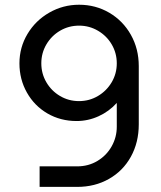

<svg xmlns="http://www.w3.org/2000/svg" viewBox="-20 -754 661 790"><path d="M551 -482V-242.5Q551 -168 518.5 -109.2Q486 -50.5 428.2 -17.8Q370.5 15 297.5 15H143V-69.5H297.5Q344 -69.5 381.2 -92Q418.5 -114.5 439.5 -152Q460.5 -189.5 460.5 -232.5V-330.5Q429 -295.5 385.8 -275.8Q342.5 -256 295 -256Q229 -256 175.2 -287.2Q121.5 -318.5 90.8 -373Q60 -427.5 60 -493.5Q60 -559 93.2 -614.5Q126.5 -670 183 -702.2Q239.5 -734.5 305.5 -734.5Q373.5 -734.5 429.8 -701.5Q486 -668.5 518.5 -610.8Q551 -553 551 -482ZM460.5 -493.5Q460.5 -535.5 439.8 -571Q419 -606.5 383.2 -627.5Q347.5 -648.5 305.5 -648.5Q263 -648.5 227.5 -627.8Q192 -607 171 -571.5Q150 -536 150 -493.5Q150 -451 170.8 -415.5Q191.5 -380 227 -359Q262.5 -338 305 -338Q347.5 -338 383 -359Q418.5 -380 439.5 -415.5Q460.5 -451 460.5 -493.5Z"/></svg>

Font: CCSD_manrope Medium
Style: Regular
Weight: 500
Designer: Mikhail Sharanda
Foundry: Mikhail Sharanda
Version: Version 4.503